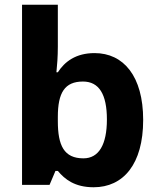

<svg xmlns="http://www.w3.org/2000/svg" viewBox="-20 -780 672 810"><path d="M224 -583V-760H73V0H189L214 -59H224C253 -24 295 10 375 10C500 10 584 -87 584 -274C584 -459 501 -556 379 -556C300 -556 253 -520 224 -475H218C221 -503 224 -542 224 -583ZM330 -436C398 -436 431 -382 431 -276C431 -170 397 -112 332 -112C250 -112 224 -166 224 -269V-287C224 -389 253 -436 330 -436Z"/></svg>

Font: Noto Sans Myanmar UI
Style: Bold
Weight: 700
Designer: Monotype Design Team
Foundry: Monotype Imaging Inc.
Version: Version 2.103